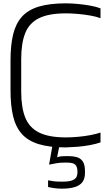

<svg xmlns="http://www.w3.org/2000/svg" viewBox="-20 -872 631 1150"><path d="M107 -324Q107 -229 131 -168.5Q155 -108 213.5 -78.5Q272 -49 375 -49Q408 -49 447.5 -52.5Q487 -56 523 -63Q559 -70 582 -78V-19Q556 -10 519.5 -3Q483 4 444.5 7Q406 10 375 11Q277 11 212.5 -8.5Q148 -28 111 -69.5Q74 -111 58.5 -176Q43 -241 43 -331V-510Q43 -601 58.5 -665.5Q74 -730 111 -771.5Q148 -813 212.5 -832.5Q277 -852 375 -852Q406 -852 444.5 -848.5Q483 -845 519.5 -838.5Q556 -832 582 -822V-763Q559 -772 523 -778.5Q487 -785 447.5 -788.5Q408 -792 375 -792Q272 -792 213.5 -763Q155 -734 131 -673.5Q107 -613 107 -518ZM351 258Q328 258 309 255.5Q290 253 268 248V208Q287 212 304.5 214Q322 216 352 216Q398 216 417 206.5Q436 197 440 183.5Q444 170 444 162V158Q444 128 431.5 115Q419 102 383 102H364Q341 102 322 105Q303 108 274 114L295 -5H337L322 70Q335 65 350 64Q365 63 378 63H390Q416 63 439 69Q462 75 475.5 94.5Q489 114 489 154V163Q489 199 473 219.5Q457 240 426 249Q395 258 351 258Z"/></svg>

Font: Matangi Light
Style: Regular
Weight: 400
Version: Version 3.002